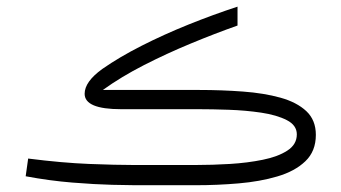

<svg xmlns="http://www.w3.org/2000/svg" viewBox="-20 -546 1006 566"><path d="M558.1 0H377.9Q359.9 0 310.1 -1.2Q260.3 -2.4 193.1 -7.8Q126 -13.2 55.7 -26.4L63 -78.6Q163.1 -65.9 242.7 -62.7Q322.3 -59.6 373 -59.6H557.6Q606 -59.6 658 -62.7Q710 -65.9 754.6 -75Q799.3 -84 827.1 -102.1Q855 -120.1 855 -149.9Q855 -176.8 825.4 -191.9Q795.9 -207 750 -213.9Q704.1 -220.7 654.5 -222.4Q605 -224.1 564.5 -224.1H336.9Q229.5 -224.1 229.5 -269.5Q229.5 -305.2 281.7 -342.8Q332 -377.9 397.5 -411.1Q462.9 -444.3 535.6 -473.6Q608.4 -502.9 680.2 -526.4V-470.7Q613.8 -447.3 542.5 -417.7Q471.2 -388.2 404.3 -354Q337.4 -319.8 283.2 -280.8H566.9Q634.3 -280.8 696.3 -276.1Q758.3 -271.5 806.6 -258.1Q855 -244.6 883.1 -218.3Q911.1 -191.9 911.1 -148.4Q911.1 -100.1 880.1 -70.6Q849.1 -41 797.6 -25.9Q746.1 -10.7 683.6 -5.4Q621.1 0 558.1 0Z"/></svg>

Font: Vazirmatn UI FD ExtraLight
Style: Regular
Weight: 200
Designer: Saber Rastikerdar
Foundry: Saber Rastikerdar
Version: Version 33.003